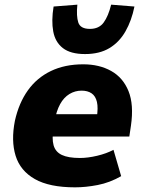

<svg xmlns="http://www.w3.org/2000/svg" viewBox="-20 -793 621 824"><path d="M302 11Q192 11 129.5 -24.5Q67 -60 47 -124.5Q27 -189 44 -275Q61 -351 99.5 -405Q138 -459 198 -488Q258 -517 337 -517Q406 -517 457 -488.5Q508 -460 531.5 -402Q555 -344 542 -254L535 -207H182L197 -303H408L395 -287Q402 -330 396 -355.5Q390 -381 373 -392.5Q356 -404 330 -404Q302 -404 278 -389.5Q254 -375 238 -346Q222 -317 214 -272L210 -243Q202 -198 210 -169.5Q218 -141 245.5 -128Q273 -115 323 -115Q357 -115 397 -124.5Q437 -134 467 -150L500 -37Q451 -9 399.5 1Q348 11 302 11ZM345 -561Q283 -561 250 -586.5Q217 -612 208.5 -658Q200 -704 210 -765L312 -773Q307 -724 316 -696.5Q325 -669 366 -669Q405 -669 425 -696.5Q445 -724 457 -773L557 -765Q545 -705 518.5 -658.5Q492 -612 449.5 -586.5Q407 -561 345 -561Z"/></svg>

Font: Nunito Sans 7pt SemiCondensed Black
Style: Italic
Weight: 900
Width: 4
Italic angle: -9°
Designer: Vernon Adams
Foundry: Vernon Adams
Version: Version 3.101;gftools[0.9.27]